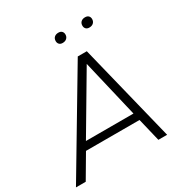

<svg xmlns="http://www.w3.org/2000/svg" viewBox="-199 -994 1087 1140"><g transform="rotate(-30 344.0 -424.0)"><path d="M558 0 520 -158H153L60 0H-7L391 -668H453L618 0ZM415 -603 182 -209H508ZM354 -782Q339 -782 331 -790.5Q323 -799 323 -812Q323 -829 333.5 -838.5Q344 -848 361 -848Q377 -848 385 -839.5Q393 -831 393 -818Q393 -802 382.5 -792Q372 -782 354 -782ZM537 -782Q522 -782 514 -790.5Q506 -799 506 -812Q506 -829 516.5 -838.5Q527 -848 544 -848Q560 -848 568 -839.5Q576 -831 576 -818Q576 -802 565.5 -792Q555 -782 537 -782Z"/></g></svg>

Font: Celebes Light
Style: Italic
Weight: 300
Italic angle: -10°
Designer: Anugrah Pasau
Foundry: Lafontype
Version: Version 1.000; ttfautohint (v1.8.4)